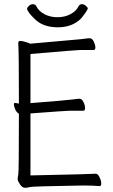

<svg xmlns="http://www.w3.org/2000/svg" viewBox="-20 -889 540 914"><path d="M366 -801Q324 -759 255.5 -759Q187 -759 148 -796Q109 -833 109 -848Q109 -853 117.5 -861Q126 -869 136.5 -869Q147 -869 152 -861Q164 -836 191.5 -821.5Q219 -807 253.5 -807Q288 -807 315.5 -821.5Q343 -836 355 -861Q360 -869 370 -869Q380 -869 389 -861Q398 -853 398 -849Q396 -838 366 -801ZM436 -62Q446 -62 454 -45Q462 -28 462 -15.5Q462 -3 454 -3Q422 -6 377 -6Q131 -2 121.5 1.5Q112 5 99 5Q86 5 75 -11.5Q64 -28 64 -36Q64 -44 67 -57.5Q70 -71 70 -345V-348L68 -349Q58 -355 52 -369.5Q46 -384 46 -393Q46 -399 53 -399L70 -396V-402Q70 -643 67 -679V-685Q67 -694 76 -694Q89 -694 115 -685L124 -681Q370 -703 371 -703Q399 -707 406 -707Q419 -707 426.5 -691Q434 -675 434 -663Q434 -651 425 -651H361Q346 -651 125 -632V-398Q302 -412 326 -415.5Q350 -419 358 -419Q370 -419 377.5 -403Q385 -387 385 -374.5Q385 -362 377 -362H313Q299 -362 125 -349V-54Q416 -60 436 -62Z"/></svg>

Font: Moon Stars Kai HW Light
Style: Regular
Weight: 300
Designer: GuiWonder
Version: Version 1.101